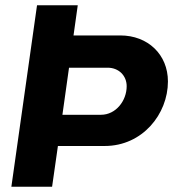

<svg xmlns="http://www.w3.org/2000/svg" viewBox="-20 -706 674 726"><path d="M199 -154H376C519 -154 615 -275 615 -398C615 -500 539 -572 435 -572H258L274 -686H120L23 0H177ZM241 -450H387C429 -450 459 -420 459 -380C459 -325 418 -272 362 -272H216Z"/></svg>

Font: Chivo
Style: Bold Italic
Weight: 700
Italic angle: -8°
Designer: Hector Gatti
Foundry: Omnibus-Type
Version: Version 1.003;PS 001.003;hotconv 1.0.70;makeotf.lib2.5.58329